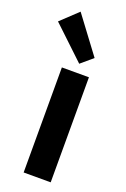

<svg xmlns="http://www.w3.org/2000/svg" viewBox="-175 -849 590 899"><g transform="rotate(20 120.0 -399.5)"><path d="M69.3 -523.4H204.1V0H69.3ZM-21.5 -719.7 62.5 -798.8 198.2 -617.2 139.6 -567.4Z"/></g></svg>

Font: Reddit Sans Vanilla
Style: Bold
Weight: 700
Designer: Stephen Hutchings
Foundry: Reddit
Version: Version 1.013